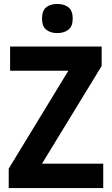

<svg xmlns="http://www.w3.org/2000/svg" viewBox="-20 -949 564 969"><path d="M501 0H24V-98L325 -592H31V-714H493V-616L192 -123H501ZM269 -929Q304 -929 325.5 -912Q347 -895 347 -855Q347 -816 325 -799Q303 -782 269 -782Q235 -782 213.5 -799Q192 -816 192 -855Q192 -895 213 -912Q234 -929 269 -929Z"/></svg>

Font: Noto Sans Arabic SemCond
Style: Bold
Weight: 700
Width: 4
Designer: Monotype Design Team, Nadine Chahine, Nizar Qandah and Khaled Hosny
Foundry: Monotype Imaging Inc.
Version: Version 2.012; ttfautohint (v1.8.4.7-5d5b)